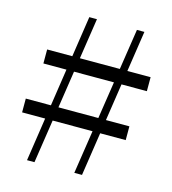

<svg xmlns="http://www.w3.org/2000/svg" viewBox="-106 -793 786 879"><g transform="rotate(15 287.0 -353.0)"><path d="M102.8 0 208.8 -706.3H245L138.1 0ZM24.4 -270.9H515.4V-205.6H24.4ZM551 -447.1H60.6V-513.4H551ZM326.9 0 434.5 -706.3H469.9L363.4 0Z"/></g></svg>

Font: Noto Serif KR ExtraLight
Style: Regular
Weight: 200
Designer: Ryoko NISHIZUKA 西塚涼子 (kana & ideographs); Frank Grießhammer (Latin, Greek & Cyrillic); Wenlong ZHANG 张文龙 (bopomofo); San
Foundry: Adobe
Version: Version 2.002-H1;hotconv 1.1.0;makeotfexe 2.6.0